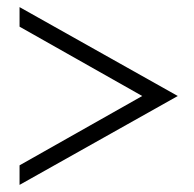

<svg xmlns="http://www.w3.org/2000/svg" viewBox="-20 -520 545 540"><path d="M35 -500 480 -250 35 0V-55L380 -250L35 -445Z"/></svg>

Font: Yeseva One
Style: Regular
Weight: 400
Designer: Jovanny Lemonad
Foundry: Jovanny Lemonad
Version: Version 2.000